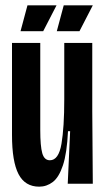

<svg xmlns="http://www.w3.org/2000/svg" viewBox="-20 -689 395 720"><path d="M127 11Q74 11 49.5 -36Q25 -83 25 -183V-528H131V-202Q131 -141 138.5 -114.5Q146 -88 167 -88Q200 -88 210.5 -149.5Q221 -211 221 -317V-528H326V-272L328 0H234L243 -197H235Q231 -114 216 -69Q201 -24 178 -6.5Q155 11 127 11ZM142 -572H57L83 -669H192ZM278 -572H193L219 -669H328Z"/></svg>

Font: Bricolage Grotesque 96pt Condensed Medium
Style: Regular
Weight: 500
Width: 3
Designer: Mathieu Triay
Foundry: Atelier Triay
Version: Version 1.001; ttfautohint (v1.8.4.7-5d5b);gftools[0.9.33.de